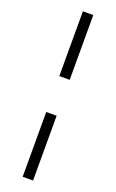

<svg xmlns="http://www.w3.org/2000/svg" viewBox="-178 -782 620 1025"><g transform="rotate(20 131.5 -270.0)"><path d="M102 -168H161V200H102ZM102 -372V-740H161V-372Z"/></g></svg>

Font: Oxanium Light
Style: Regular
Weight: 300
Designer: Severin Meyer
Version: Version 1.000